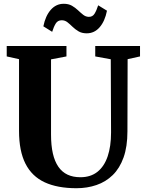

<svg xmlns="http://www.w3.org/2000/svg" viewBox="-20 -986 768 1014"><path d="M384 8Q283.5 8 216 -23.2Q148.5 -54.5 114.5 -121.5Q80.5 -188.5 80.5 -294.5V-673.5L15.5 -688V-743H331V-688L249.5 -672.5V-275.5Q249.5 -218 259.2 -175.5Q269 -133 288.5 -105Q308 -77 337 -63.5Q366 -50 404.5 -50Q458.5 -50 494.5 -78.5Q530.5 -107 548.5 -160Q566.5 -213 566.5 -286L565 -673L483 -688V-743H719.5V-688L654 -673.5L653 -292.5Q653 -211.5 632.5 -154.2Q612 -97 575.2 -61.2Q538.5 -25.5 489.5 -8.8Q440.5 8 384 8ZM438 -810Q412.5 -810 394.8 -820.5Q377 -831 363.2 -844.5Q349.5 -858 336.2 -868.5Q323 -879 306 -879Q285 -879 274.5 -862Q264 -845 255.5 -818L209 -847Q220 -902 248 -934Q276 -966 316.5 -966Q342 -966 359.8 -955.8Q377.5 -945.5 391.8 -932Q406 -918.5 419.2 -908Q432.5 -897.5 448.5 -897Q469 -896.5 479.5 -913.8Q490 -931 498.5 -958L545 -929.5Q534 -874 506.2 -842Q478.5 -810 438 -810Z"/></svg>

Font: Merriweather 48pt ExtraBold
Style: Regular
Weight: 800
Version: Version 2.100